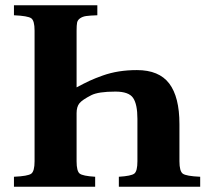

<svg xmlns="http://www.w3.org/2000/svg" viewBox="-20 -712 808 732"><path d="M33.2 0V-38.1Q86.4 -40.5 99.1 -49.8Q111.8 -59.1 111.8 -97.2V-595.2Q111.8 -633.3 99.1 -642.3Q86.4 -651.4 33.2 -653.8V-691.9H351.1V-653.8Q322.3 -652.8 308.6 -650.9Q294.9 -648.9 285.4 -642.3Q275.9 -635.7 273.9 -625.7Q272 -615.7 272 -595.2V-378.9Q301.3 -394.5 321.8 -404.1Q342.3 -413.6 371.8 -424.1Q401.4 -434.6 433.6 -439.7Q465.8 -444.8 502 -444.8Q586.4 -444.8 625.2 -393.6Q664.1 -342.3 664.1 -238.8V-97.2Q664.1 -59.1 677 -49.8Q689.9 -40.5 743.2 -38.1V0H433.1V-38.1Q480.5 -41 492.2 -50.3Q503.9 -59.6 503.9 -97.2V-258.8Q503.9 -314.5 487.5 -338.6Q471.2 -362.8 419.9 -362.8Q355 -362.8 328.1 -349.1Q293.5 -331.5 282.7 -318.1Q272 -304.7 272 -280.8V-97.2Q272 -59.6 283.7 -50.3Q295.4 -41 342.8 -38.1V0Z"/></svg>

Font: Linguistics Pro
Style: Bold
Weight: 700
Designer: Stefan Peev, Context Ltd
Foundry: Stefan Peev, Context Ltd
Version: Version 001.000